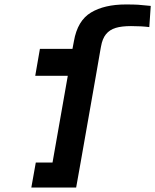

<svg xmlns="http://www.w3.org/2000/svg" viewBox="-20 -841 696 861"><path d="M140.5 -112H215.5L284 -501H138L159 -622H305L311.5 -656.5Q327.5 -748.5 388 -784.8Q448.5 -821 544 -821Q579 -821 599 -819.8Q619 -818.5 656 -814.5L649.5 -719.5Q614.5 -724 567.5 -724Q525.5 -724 498.5 -715.8Q471.5 -707.5 455.2 -687.5Q439 -667.5 433 -632.5L431 -622L410 -501L341.5 -112L321.5 0H120.5Z"/></svg>

Font: JuliaMono Black
Style: Italic
Weight: 900
Italic angle: -9°
Monospace: yes
Designer: cormullion
Foundry: corm
Version: Version 0.057; ttfautohint (v1.8.4)